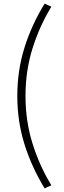

<svg xmlns="http://www.w3.org/2000/svg" viewBox="-20 -767 352 1054"><path d="M75 -240Q75 -380 114.5 -506Q154 -632 225 -747L262 -730Q198 -626 159 -503Q120 -380 120 -240ZM225 267Q154 151 114.5 25Q75 -101 75 -240H120Q120 -101 159 22.5Q198 146 262 250Z"/></svg>

Font: Brygada 1918
Style: Regular
Weight: 400
Designer: Mateusz Machalski | Borys Kosmynka | Przemek Hoffer
Foundry: NIEPODLEGLA 2018
Version: Version 3.006